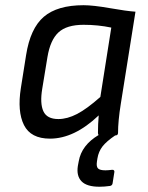

<svg xmlns="http://www.w3.org/2000/svg" viewBox="-20 -520 568 737"><path d="M171.9 12.2Q98.1 12.2 72 -40Q45.9 -92.3 60.1 -182.1L80.1 -308.1Q96.2 -411.1 148.2 -455.6Q200.2 -500 300.8 -500Q337.4 -500 401.4 -488.8Q465.3 -477.5 500 -475.1L443.8 -122.1Q433.1 -55.7 433.1 -9.8Q433.1 0 421.9 0Q388.7 22.5 373.5 42Q358.4 61.5 354 87.9L352.1 100.1Q349.1 119.6 356.4 126.7Q363.8 133.8 384.8 133.8Q394.5 133.8 410.2 131.8Q415 131.3 417.5 134Q419.9 136.7 418.9 141.1L412.1 184.1Q410.6 192.4 401.9 193.8Q380.9 196.8 361.8 196.8Q313 196.8 293 176Q272.9 155.3 278.8 117.2L282.2 99.1Q293 37.1 358.9 -2Q356 -3.4 356 -9.8Q356 -42.5 358.9 -77.1Q265.1 12.2 171.9 12.2ZM204.1 -63Q238.3 -63 275.9 -82.5Q313.5 -102.1 365.2 -147.9L407.2 -414.1Q356.4 -424.8 300.8 -424.8Q235.8 -424.8 204.3 -395.5Q172.9 -366.2 162.1 -300.8L142.1 -179.2Q132.8 -123 146.5 -93Q160.2 -63 204.1 -63Z"/></svg>

Font: Sofia Sans
Style: Italic
Weight: 400
Italic angle: -9°
Designer: Botio Nikoltchev, Ani Petrova
Foundry: lettersoup
Version: Version 4.100